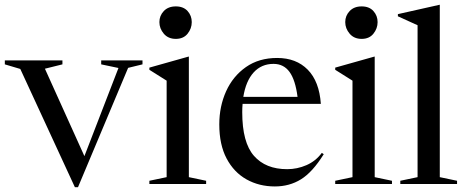

<svg xmlns="http://www.w3.org/2000/svg" viewBox="-28 -762 1930 795"><path d="M502.5 -481 295 13H282L56 -476.5L-8 -495.5V-512H230.5V-495.5L158 -477.5L321.5 -115.5L462.5 -480.5L391 -495.5V-512H562V-495.5Z M700 -601Q668.5 -601 650.2 -622.5Q632 -644 632 -670.5Q632 -697 650.2 -716.2Q668.5 -735.5 700 -735.5Q731.5 -735.5 748.8 -716.2Q766 -697 766 -670.5Q766 -644 748.8 -622.5Q731.5 -601 700 -601ZM754 -527.5V-28.5L825.5 -13.5V0H590.5V-13.5L662 -28.5V-428L590.5 -473V-482L752 -527.5Z M1119.5 -522Q1198.5 -522 1246.2 -473.5Q1294 -425 1300.5 -332H976.5Q975 -315.5 975 -297.5Q975 -172 1023.5 -116.8Q1072 -61.5 1161 -61.5Q1202.5 -61.5 1241 -78.2Q1279.5 -95 1304.5 -129L1312.5 -123.5Q1266 -49 1218.2 -19.5Q1170.5 10 1110 10Q1045 10 992.8 -19.2Q940.5 -48.5 910.2 -105.8Q880 -163 880 -247Q880 -321.5 908.2 -384Q936.5 -446.5 990.2 -484.2Q1044 -522 1119.5 -522ZM1104.5 -497.5Q1054.5 -497.5 1022.2 -462Q990 -426.5 979.5 -361H1204Q1195 -431 1170.8 -464.2Q1146.5 -497.5 1104.5 -497.5Z M1469.5 -601Q1438 -601 1419.8 -622.5Q1401.5 -644 1401.5 -670.5Q1401.5 -697 1419.8 -716.2Q1438 -735.5 1469.5 -735.5Q1501 -735.5 1518.2 -716.2Q1535.5 -697 1535.5 -670.5Q1535.5 -644 1518.2 -622.5Q1501 -601 1469.5 -601ZM1523.5 -527.5V-28.5L1595 -13.5V0H1360V-13.5L1431.5 -28.5V-428L1360 -473V-482L1521.5 -527.5Z M1793 -28.5 1864.5 -13.5V0H1629.5V-13.5L1701 -28.5V-657.5L1619.5 -694.5V-703.5L1791 -742H1793Z"/></svg>

Font: Newsreader Display
Style: Regular
Weight: 400
Designer: Hugues Gentile
Foundry: Production Type
Version: Version 1.001